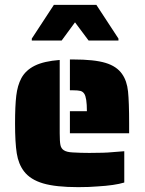

<svg xmlns="http://www.w3.org/2000/svg" viewBox="-20 -763 597 791"><path d="M268 -305H338Q338 -361 327 -377Q321 -386 311 -388.5Q301 -391 282 -391H268V-518H282Q368 -518 414.5 -504Q461 -490 483 -458Q503 -430 507.5 -386Q512 -342 512 -254V-214H268ZM79 -57Q56 -87 49 -131.5Q42 -176 42 -254Q42 -326 47 -368.5Q52 -411 68 -441Q86 -474 123.5 -492.5Q161 -511 226 -516V-214Q226 -180 229 -165.5Q232 -151 243 -144Q255 -136 280 -135Q312 -133 348 -133Q412 -133 441 -136L492 -140V-11Q452 1 382 5Q348 8 302 8Q210 8 157.5 -7.5Q105 -23 79 -57ZM111 -604 202 -743H377L468 -604V-596H345L289 -671L234 -596H111Z"/></svg>

Font: Saira Stencil One
Style: Regular
Weight: 400
Designer: Hector Gatti with collaboration of the Omnibus-Type team
Foundry: Omnibus-Type
Version: Version 1.004